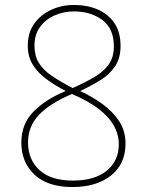

<svg xmlns="http://www.w3.org/2000/svg" viewBox="-20 -837 591 774"><path d="M272 -83Q172 -83 119 -133Q66 -183 66 -262Q66 -338 116 -388Q166 -438 245 -470Q201 -493 166.5 -518.5Q132 -544 112 -576.5Q92 -609 92 -653Q92 -705 118 -741.5Q144 -778 186.5 -797.5Q229 -817 279 -817Q332 -817 374.5 -798.5Q417 -780 441.5 -743.5Q466 -707 466 -652Q466 -603 444 -570Q422 -537 385 -514Q348 -491 303 -470Q351 -448 392.5 -418Q434 -388 460 -349Q486 -310 486 -258Q486 -176 427.5 -129.5Q369 -83 272 -83ZM273 -482Q320 -503 357.5 -524.5Q395 -546 417 -575.5Q439 -605 439 -650Q439 -722 392.5 -756.5Q346 -791 278 -791Q237 -791 200.5 -775Q164 -759 141.5 -728.5Q119 -698 119 -653Q119 -613 136 -584.5Q153 -556 187 -532.5Q221 -509 273 -482ZM273 -109Q362 -109 410.5 -149Q459 -189 459 -255Q459 -378 270 -458Q182 -421 137.5 -374.5Q93 -328 93 -263Q93 -193 139.5 -151Q186 -109 273 -109Z"/></svg>

Font: Noto Sans Oriya UI Thin
Style: Regular
Weight: 100
Designer: Amélie Bonet and Sol Matas
Foundry: Google LLC
Version: Version 2.000